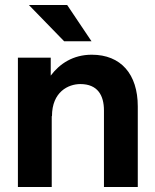

<svg xmlns="http://www.w3.org/2000/svg" viewBox="-20 -752 625 772"><path d="M398 -308V0H534V-324C534 -454 466 -532 349 -532C274 -532 220 -496 184 -448V-520H52V0H188V-285H189C189 -383 255 -414 303 -414C373 -414 398 -368 398 -308ZM96 -732 238 -586H348L250 -732Z"/></svg>

Font: Aspekta 650
Style: Regular
Weight: 650
Designer: Ivo Dolenc
Version: Version 2.000